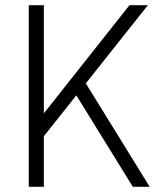

<svg xmlns="http://www.w3.org/2000/svg" viewBox="-20 -720 611 740"><path d="M107 -230 479 -700H550L107 -142ZM91 -700H149V0H91ZM256 -382 297 -421 557 0H492Z"/></svg>

Font: Pathway Extreme 8pt Thin 12pt Thin
Style: Regular
Weight: 250
Version: Version 1.001;gftools[0.9.26]